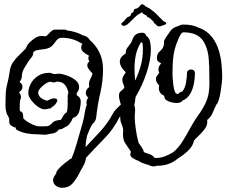

<svg xmlns="http://www.w3.org/2000/svg" viewBox="-20 -774 1082 915"><path d="M274 121Q261 121 247 111.5Q233 102 233 83Q233 75 238.5 66.5Q244 58 248 52L250 49Q249 50 248 50Q247 50 249 46Q251 42 252 40Q258 31 272.5 17.5Q287 4 303 -7Q307 -11 310.5 -13.5Q314 -16 317 -17L321 -19Q329 -38 336 -59Q343 -80 348 -97.5Q353 -115 354 -120L358 -133Q366 -160 373.5 -187.5Q381 -215 385 -242Q387 -259 394 -275Q392 -281 392 -285Q392 -292 394.5 -298Q397 -304 401 -309Q389 -318 389 -331Q389 -341 394 -348Q399 -355 406 -360Q405 -363 404.5 -366Q404 -369 404 -372Q404 -386 411 -398.5Q418 -411 421 -424L420 -425Q410 -435 403 -444.5Q396 -454 396 -463Q396 -474 406 -481Q401 -489 401 -496Q401 -502 404 -509L400 -511Q388 -517 377.5 -526Q367 -535 367 -547Q367 -551 368 -555.5Q369 -560 373 -564Q330 -594 274 -594Q258 -594 247 -579L242 -572Q228 -552 214 -546Q200 -540 185 -539Q170 -538 149 -533Q145 -529 139 -526Q138 -511 133 -504.5Q128 -498 115 -481Q105 -465 95 -448Q85 -431 84 -411Q84 -401 80 -394Q76 -387 73 -383Q87 -374 87 -360Q87 -346 74 -337L71 -335Q75 -328 77.5 -322.5Q80 -317 80 -311Q80 -304 76 -297Q75 -291 74.5 -283.5Q74 -276 74 -268Q74 -262 74 -256Q74 -250 75 -245Q87 -241 89 -231Q91 -221 91 -210Q103 -197 127.5 -184.5Q152 -172 166 -172Q177 -172 187.5 -172Q198 -172 208 -173Q219 -177 223.5 -182.5Q228 -188 236 -194Q244 -200 264 -202Q266 -203 270 -203Q276 -211 281 -221Q286 -231 298 -239Q303 -256 302.5 -275Q302 -294 303 -309Q302 -311 302 -315Q302 -319 303.5 -323.5Q305 -328 306 -332Q302 -354 289.5 -369.5Q277 -385 251 -385H250Q247 -384 243.5 -382.5Q240 -381 235 -381Q234 -381 229.5 -382.5Q225 -384 218 -384Q210 -384 196.5 -375Q183 -366 172.5 -354Q162 -342 162 -333Q162 -320 173 -309.5Q184 -299 205 -294Q211 -296 217 -299.5Q223 -303 229 -304Q232 -305 235 -305Q238 -305 240 -305Q253 -305 253 -296Q253 -289 245.5 -279Q238 -269 230 -265H228Q224 -256 210 -256H209Q202 -253 192 -253Q178 -253 160 -266Q142 -279 128.5 -297Q115 -315 115 -330Q115 -354 127 -376Q139 -398 161.5 -412.5Q184 -427 215 -427Q222 -427 228 -424Q234 -421 241 -421Q244 -422 252 -422H256L259 -423Q273 -423 296.5 -415Q320 -407 338.5 -393Q357 -379 357 -359Q357 -356 356.5 -353Q356 -350 355 -347Q354 -342 350.5 -337.5Q347 -333 345 -328Q345 -323 346 -320Q365 -310 365 -290Q365 -274 359.5 -249.5Q354 -225 339 -217Q332 -213 327 -211Q321 -196 311.5 -184Q302 -172 288 -167Q275 -157 260 -157Q255 -147 243.5 -142Q232 -137 218 -136Q213 -135 207 -133.5Q201 -132 193 -132Q185 -132 176.5 -133Q168 -134 157 -134H155Q130 -134 106.5 -138.5Q83 -143 58 -156L52 -170Q52 -167 51 -166Q30 -175 26.5 -183Q23 -191 24 -200.5Q25 -210 17 -223Q10 -234 8 -248Q6 -262 6 -273Q6 -284 6.5 -295.5Q7 -307 7 -314Q7 -345 14.5 -374Q22 -403 26 -432Q29 -458 41.5 -476.5Q54 -495 71 -511Q88 -527 104 -544Q107 -557 119.5 -570Q132 -583 147 -592.5Q162 -602 172 -602Q183 -603 187.5 -602Q192 -601 195 -601Q199 -601 202.5 -603.5Q206 -606 213 -614Q218 -620 226 -626.5Q234 -633 242 -633H288Q292 -633 294.5 -632Q297 -631 299 -629Q342 -624 376 -605Q396 -603 408 -583Q437 -559 454 -523.5Q471 -488 471 -444Q471 -387 458 -331Q445 -275 439 -219Q437 -199 427.5 -190Q418 -181 411 -166Q407 -157 403 -147.5Q399 -138 395 -128Q392 -115 390 -100.5Q388 -86 388 -73Q423 -110 458 -148Q493 -186 517 -231Q524 -245 535 -255.5Q546 -266 556 -276L554 -282Q552 -290 549.5 -299.5Q547 -309 547 -318Q547 -333 555.5 -339.5Q564 -346 572 -355Q573 -363 568 -372.5Q563 -382 563 -394Q563 -399 565 -405Q567 -411 572 -418L575 -422L579 -429V-430L575 -434Q551 -458 551 -480Q551 -502 576 -517Q579 -518 579 -518Q579 -535 585.5 -544.5Q592 -554 599.5 -563Q607 -572 612 -587Q622 -618 658 -618Q673 -618 676 -604Q691 -595 695 -575.5Q699 -556 699 -538Q699 -489 678.5 -427Q658 -365 626 -312Q624 -291 620 -272Q624 -263 624 -250Q624 -242 623 -233.5Q622 -225 622 -217Q622 -198 626.5 -163Q631 -128 640 -94Q649 -81 657 -69.5Q665 -58 665 -49Q682 -43 695.5 -38Q709 -33 716 -22Q720 -21 726 -21Q747 -22 767 -29.5Q787 -37 806 -49Q831 -70 850 -100.5Q869 -131 886 -162.5Q903 -194 920 -218Q946 -254 958 -279.5Q970 -305 974 -327.5Q978 -350 978 -377Q978 -394 977.5 -415.5Q977 -437 977 -464Q976 -464 976 -465Q976 -536 949 -578Q922 -620 854 -620Q847 -620 840 -608.5Q833 -597 828 -583Q823 -569 820 -563Q808 -528 805 -495Q802 -462 802 -420Q802 -416 803 -401.5Q804 -387 806 -369.5Q808 -352 812.5 -339.5Q817 -327 824 -327H830L832 -329Q841 -338 848 -337Q862 -353 866.5 -380.5Q871 -408 871 -424Q871 -434 877 -438.5Q883 -443 890 -443Q898 -443 903.5 -438.5Q909 -434 909 -424Q909 -402 904 -375.5Q899 -349 886.5 -327Q874 -305 851 -295Q841 -283 822 -283Q813 -283 798.5 -286Q784 -289 773 -296.5Q762 -304 763 -317L761 -318Q748 -325 742.5 -333.5Q737 -342 737 -352Q737 -356 737.5 -359Q738 -362 739 -366Q732 -373 727.5 -381Q723 -389 723 -397Q723 -410 733 -418Q734 -423 739 -426Q735 -435 735 -444Q735 -452 738.5 -458.5Q742 -465 748 -472Q741 -477 734.5 -480.5Q728 -484 728 -499Q728 -519 741.5 -529.5Q755 -540 760 -556Q762 -564 761.5 -572Q761 -580 767 -590Q780 -610 792 -626.5Q804 -643 830 -650Q842 -657 854 -657Q877 -657 895.5 -653Q914 -649 929 -641Q932 -641 933 -640Q969 -625 990.5 -597Q1012 -569 1022.5 -534.5Q1033 -500 1036 -465.5Q1039 -431 1039 -403Q1039 -397 1037 -378.5Q1035 -360 1031.5 -338Q1028 -316 1023 -299Q1018 -282 1012 -277Q1002 -258 994 -237.5Q986 -217 967 -202Q968 -199 968 -193Q968 -174 952.5 -155Q937 -136 921.5 -122Q906 -108 904 -102Q899 -78 877 -56.5Q855 -35 827 -18Q808 -2 784 7Q760 16 729 16H723V18Q721 18 718.5 18.5Q716 19 713 19Q705 19 698 16.5Q691 14 685 11L677 9Q675 9 671 7Q662 4 654 0.5Q646 -3 641 -7Q628 -11 614.5 -19.5Q601 -28 601 -38Q601 -42 602 -45Q603 -48 604 -51Q589 -74 577.5 -90.5Q566 -107 566 -134Q566 -139 566.5 -143.5Q567 -148 567 -153Q567 -165 560 -181Q553 -197 553 -213V-220Q552 -219 551 -217.5Q550 -216 549 -215Q521 -158 476.5 -113Q432 -68 390 -22Q387 0 376 18.5Q365 37 355 57Q342 82 324.5 101.5Q307 121 274 121ZM624 -390Q641 -425 651 -462Q661 -499 661 -538V-548Q661 -556 659.5 -564.5Q658 -573 653 -573L651 -571Q633 -541 627 -510.5Q621 -480 621 -450Q621 -420 624 -390ZM737 -648Q733 -648 728.5 -651.5Q724 -655 722 -658Q719 -661 717 -662Q715 -663 713 -667Q710 -674 706.5 -676Q703 -678 699 -683Q697 -686 695 -686Q693 -686 692 -688Q692 -689 691.5 -689.5Q691 -690 691 -690Q687 -692 684 -692.5Q681 -693 679 -699Q676 -702 669 -704.5Q662 -707 656 -716Q651 -711 646 -709Q641 -707 639 -705L632 -700Q629 -698 623.5 -692.5Q618 -687 615 -684Q594 -663 587.5 -658Q581 -653 573 -651H570Q563 -651 559.5 -656Q556 -661 561 -665Q568 -671 569 -671.5Q570 -672 571.5 -674Q573 -676 581 -686Q586 -692 593.5 -694.5Q601 -697 602 -700L606 -711Q609 -713 612.5 -715Q616 -717 616 -718Q617 -727 621 -730Q625 -733 636 -735Q638 -736 646 -745Q654 -754 656 -754Q659 -754 663 -752Q667 -751 669 -748Q671 -745 675 -743Q680 -740 686.5 -737Q693 -734 695 -732Q717 -716 725 -707.5Q733 -699 743 -689Q752 -681 755.5 -676.5Q759 -672 770 -668Q772 -667 772 -663Q774 -659 758.5 -653.5Q743 -648 737 -648Z"/></svg>

Font: RU Serius
Style: Regular
Weight: 400
Designer: Robert E. Leuschke
Foundry: Robert E. Leuschke
Version: Version 1.011; ttfautohint (v1.8.3)